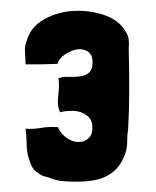

<svg xmlns="http://www.w3.org/2000/svg" viewBox="-20 -673 294 361"><path d="M69 -340Q74 -338 80.5 -336Q87 -334 93 -333Q110 -331 131 -331.5Q152 -332 169 -337Q201 -348 213 -378Q219 -391 219 -404.5Q219 -418 221 -432Q223 -468 223 -505.5Q223 -543 222 -582Q223 -590 222 -598.5Q221 -607 216 -614Q204 -635 176.5 -644.5Q149 -654 119 -652.5Q89 -651 63.5 -637Q38 -623 30 -596Q26 -586 27 -574Q28 -562 28 -553V-552Q29 -552 37 -552Q45 -552 55 -552Q65 -552 74.5 -552.5Q84 -553 88 -553Q91 -563 102 -570.5Q113 -578 124 -580Q135 -582 144.5 -576.5Q154 -571 154 -556Q154 -542 147.5 -536.5Q141 -531 131 -529.5Q121 -528 109.5 -528.5Q98 -529 90 -526Q92 -513 89.5 -493.5Q87 -474 93 -462Q104 -465 118.5 -464.5Q133 -464 143 -456Q152 -450 153.5 -438Q155 -426 150 -417Q143 -408 133.5 -406.5Q124 -405 115 -408.5Q106 -412 99 -419Q92 -426 89 -434H88Q71 -435 57 -432.5Q43 -430 29 -431H28Q30 -417 30 -405Q30 -393 32 -383Q34 -375 37.5 -365.5Q41 -356 47 -351Q49 -350 54 -346Q59 -342 69 -340Z"/></svg>

Font: Londrina Solid
Style: Regular
Weight: 400
Designer: Marcelo Magalhaes
Foundry: Marcelo Magalhães
Version: Version 1.002